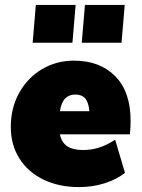

<svg xmlns="http://www.w3.org/2000/svg" viewBox="-20 -753 577 782"><path d="M512 -261Q512 -235 509 -206H224Q231 -172 254.5 -157Q278 -142 318 -142Q354 -142 385.5 -152.5Q417 -163 449 -184L489 -49Q455 -22 406 -6.5Q357 9 302 9Q220 9 157 -21.5Q94 -52 59 -107.5Q24 -163 24 -236Q24 -314 58.5 -375.5Q93 -437 151.5 -471.5Q210 -506 281 -506Q387 -506 449.5 -442.5Q512 -379 512 -261ZM224 -300H344Q341 -336 327 -352Q313 -368 287 -368Q262 -368 246 -352.5Q230 -337 224 -300ZM288 -733 275 -579H113L126 -733ZM488 -733 475 -579H313L326 -733Z"/></svg>

Font: Nunito Sans Heavy Heavy
Style: Italic
Weight: 400
Italic angle: -4.541°
Designer: Vernon Adams
Foundry: Vernon Adams
Version: Version 2.002